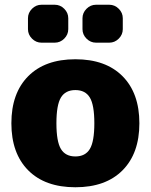

<svg xmlns="http://www.w3.org/2000/svg" viewBox="-20 -780 636 810"><path d="M237 -151.5Q256 -120 298 -120Q340 -120 359 -151.5Q378 -183 378 -260Q378 -337 359 -368.5Q340 -400 298 -400Q256 -400 237 -368.5Q218 -337 218 -260Q218 -183 237 -151.5ZM99 -458.5Q170 -530 298 -530Q426 -530 497 -458.5Q568 -387 568 -260Q568 -133 497 -61.5Q426 10 298 10Q170 10 99 -61.5Q28 -133 28 -260Q28 -387 99 -458.5ZM441 -760Q464 -760 481 -743Q498 -726 498 -703V-657Q498 -634 481 -617Q464 -600 441 -600H385Q362 -600 345 -617Q328 -634 328 -657V-703Q328 -726 345 -743Q362 -760 385 -760ZM155 -760H211Q234 -760 251 -743Q268 -726 268 -703V-657Q268 -634 251 -617Q234 -600 211 -600H155Q132 -600 115 -617Q98 -634 98 -657V-703Q98 -726 115 -743Q132 -760 155 -760Z"/></svg>

Font: Rounded Mplus 1c Black
Style: Regular
Weight: 900
Version: Version 1.059.20150529